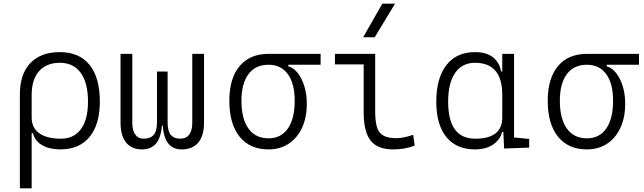

<svg xmlns="http://www.w3.org/2000/svg" viewBox="-20 -815 3556 1060"><path d="M89.8 224.6V-295.4Q89.8 -406.2 147.7 -466.8Q205.6 -527.3 310.5 -527.3Q417.5 -527.3 474.4 -457Q531.2 -386.7 531.2 -253.9Q531.2 -127.9 474.4 -59.1Q417.5 9.8 313.5 9.8Q252.9 9.8 212.9 -13.4Q172.9 -36.6 161.6 -80.1H154.8V224.6ZM310.5 -468.3Q236.3 -468.3 195.6 -421.9Q154.8 -375.5 154.8 -291V-166Q154.8 -109.9 196.5 -79.6Q238.3 -49.3 316.4 -49.3Q388.2 -49.3 427 -102.3Q465.8 -155.3 465.8 -253.9Q465.8 -357.9 425.5 -413.1Q385.3 -468.3 310.5 -468.3Z M763.7 9.8Q706.5 9.8 676 -28.3Q645.5 -66.4 645.5 -136.7V-517.6H710.4V-136.7Q710.4 -95.2 726.6 -72.3Q742.7 -49.3 773.4 -49.3Q809.6 -49.3 828.1 -70.1Q846.7 -90.8 846.7 -140.1V-419.9H905.3V-140.1Q905.3 -90.8 923.1 -70.1Q940.9 -49.3 975.1 -49.3Q1007.8 -49.3 1024.7 -72.3Q1041.5 -95.2 1041.5 -136.7V-517.6H1106.4V-136.7Q1106.4 -66.4 1075 -28.3Q1043.5 9.8 983.4 9.8Q936 9.8 909.9 -21.7Q883.8 -53.2 877.9 -122.6H874Q868.2 -53.2 840.8 -21.7Q813.5 9.8 763.7 9.8Z M1462.4 9.8Q1359.4 9.8 1302.7 -60.5Q1246.1 -130.9 1246.1 -258.8Q1246.1 -382.3 1302.7 -450Q1359.4 -517.6 1462.4 -517.6H1750V-457.5H1571.8V-448.7Q1601.1 -440.9 1624 -411.6Q1647 -382.3 1660.4 -338.6Q1673.8 -294.9 1673.8 -242.7Q1673.8 -166.5 1647.7 -109.9Q1621.6 -53.2 1574 -21.7Q1526.4 9.8 1462.4 9.8ZM1462.4 -51.3Q1531.2 -51.3 1569.1 -105.2Q1606.9 -159.2 1606.9 -258.8Q1606.9 -354 1569.1 -405.8Q1531.2 -457.5 1462.4 -457.5Q1390.6 -457.5 1351.8 -405.8Q1313 -354 1313 -258.8Q1313 -159.2 1351.8 -105.2Q1390.6 -51.3 1462.4 -51.3Z M2150.4 9.8Q2064 9.8 2025.9 -39.1Q1987.8 -87.9 1987.8 -195.3V-459.5H1829.1V-517.6H2051.3V-200.2Q2051.3 -148.4 2060.3 -115.7Q2069.3 -83 2094.7 -67.6Q2120.1 -52.2 2169.9 -52.2Q2206.1 -52.2 2261.2 -70.8L2269.5 -10.7Q2238.8 0 2210.7 4.9Q2182.6 9.8 2150.4 9.8ZM1984.9 -609.4 2090.8 -794.9H2161.1L2048.8 -609.4Z M2601.6 9.8Q2500 9.8 2444.3 -58.3Q2388.7 -126.5 2388.7 -253.9Q2388.7 -384.3 2444.6 -455.8Q2500.5 -527.3 2602.5 -527.3Q2665.5 -527.3 2701.4 -498.8Q2737.3 -470.2 2746.6 -420.4H2752.9V-517.6H2817.9V-56.2L2901.4 -47.9V0L2763.2 4.9L2758.8 -86.4H2751.5Q2743.7 -46.9 2704.6 -18.6Q2665.5 9.8 2601.6 9.8ZM2454.1 -253.9Q2454.1 -49.3 2603.5 -49.3Q2752.9 -49.3 2752.9 -166V-291Q2752.9 -468.3 2602.5 -468.3Q2531.2 -468.3 2492.7 -412.4Q2454.1 -356.4 2454.1 -253.9Z M3220.2 9.8Q3117.2 9.8 3060.5 -60.5Q3003.9 -130.9 3003.9 -258.8Q3003.9 -382.3 3060.5 -450Q3117.2 -517.6 3220.2 -517.6H3507.8V-457.5H3329.6V-448.7Q3358.9 -440.9 3381.8 -411.6Q3404.8 -382.3 3418.2 -338.6Q3431.6 -294.9 3431.6 -242.7Q3431.6 -166.5 3405.5 -109.9Q3379.4 -53.2 3331.8 -21.7Q3284.2 9.8 3220.2 9.8ZM3220.2 -51.3Q3289.1 -51.3 3326.9 -105.2Q3364.7 -159.2 3364.7 -258.8Q3364.7 -354 3326.9 -405.8Q3289.1 -457.5 3220.2 -457.5Q3148.4 -457.5 3109.6 -405.8Q3070.8 -354 3070.8 -258.8Q3070.8 -159.2 3109.6 -105.2Q3148.4 -51.3 3220.2 -51.3Z"/></svg>

Font: Caskaydia Cove Light
Style: Regular
Weight: 300
Monospace: yes
Designer: Aaron Bell
Foundry: Saja Typeworks
Version: Version 4.300; ttfautohint (v1.8.3)